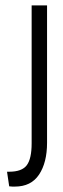

<svg xmlns="http://www.w3.org/2000/svg" viewBox="-20 -680 233 710"><path d="M14 9 6 -45H14Q61 -45 79 -69Q97 -93 97 -150V-660H154V-152Q154 -79 124.5 -34.5Q95 10 35 10Q31 10 25.5 10Q20 10 14 9Z"/></svg>

Font: Bricolage Grotesque 96pt Condensed ExtraLight
Style: Regular
Weight: 200
Width: 3
Designer: Mathieu Triay
Foundry: Atelier Triay
Version: Version 1.001; ttfautohint (v1.8.4.7-5d5b);gftools[0.9.33.de